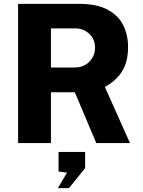

<svg xmlns="http://www.w3.org/2000/svg" viewBox="-20 -743 744 997"><path d="M655 0H480L368.5 -264H244.5V0H74V-723H390.5Q481 -723 537 -693.8Q593 -664.5 619 -613.8Q645 -563 645 -498.5Q645 -442 629 -402.8Q613 -363.5 585.8 -336.8Q558.5 -310 524.5 -291.5ZM367 -392.5Q415 -392.5 444.2 -423Q473.5 -453.5 473.5 -495.5Q473.5 -539.5 443.5 -567.5Q413.5 -595.5 372 -595.5H244.5V-392.5ZM280.5 234 328 153.5 284 147.5V46H422V130L338 234Z"/></svg>

Font: Public Sans ExtraBold
Style: Regular
Weight: 800
Designer: The Public Sans Project Authors: Dan O. Williams and USWDS (Libre Franklin designed by Pablo Impallari and Rodrigo Fuenz
Version: Version 1.007